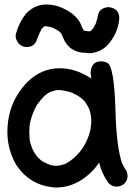

<svg xmlns="http://www.w3.org/2000/svg" viewBox="-20 -821 590 858"><path d="M112 -204Q112 -207 111 -208ZM235 -80Q253 -82 270 -88Q307 -106 337 -143Q338 -143 338 -144Q358 -169 369 -196Q386 -236 386 -258Q388 -267 388 -285Q387 -297 385.5 -307.5Q384 -318 378 -336Q378 -337 377 -337Q374 -345 362 -363Q359 -366 357 -370Q342 -384 340 -385Q330 -393 311 -402Q308 -403 306 -405Q275 -417 240 -419Q238 -418 231 -418L207 -411Q194 -406 179 -393Q160 -373 144 -351Q123 -310 116 -280Q113 -260 112 -258L111 -232L112 -206Q112 -187 123 -161Q123 -159 125 -155Q139 -124 163 -105Q167 -103 175 -97L194 -88Q212 -80 235 -80ZM386 -258 387 -263V-259ZM232 17Q116 12 52 -85Q13 -154 13 -230Q13 -364 104 -456Q166 -516 247 -516Q319 -516 388 -470L385 -497Q385 -511 392 -525Q402 -547 432 -547Q445 -547 460 -540Q490 -525 496 -329Q500 -161 527 -87H528L537 -69Q550 -56 550 -33Q550 -15 536 -1Q522 13 499 13Q481 13 465 -3Q435 -44 423 -94Q389 -45 340 -14.5Q291 16 232 17ZM381 -583Q376 -583 364 -585Q290 -585 262 -652Q254 -675 246 -679Q246 -681 224 -693Q209 -701 183 -704Q178 -704 174 -700Q165 -692 165 -690Q154 -669 146 -647Q135 -611 100 -611Q71 -611 57 -636Q50 -647 50 -660Q50 -666 52 -673Q66 -722 97 -761Q136 -801 187 -801Q241 -801 294 -766Q333 -739 345 -703L353 -686Q355 -685 357.5 -684.5Q360 -684 361 -683Q371 -681 382 -681Q382 -683 386 -683Q388 -686 390.5 -688Q393 -690 393.5 -691Q394 -692 395 -692.5Q396 -693 397 -695Q407 -713 407.5 -715Q408 -717 409 -719Q415 -736 418.5 -755Q422 -774 440 -783Q453 -789 466 -789Q513 -784 513 -739Q508 -672 461 -620Q428 -586 381 -583Z"/></svg>

Font: Bad Comic
Style: Regular
Weight: 400
Designer: GGBotNet
Foundry: f0n7
Version: 0.9